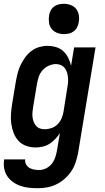

<svg xmlns="http://www.w3.org/2000/svg" viewBox="-33 -770 553 1013"><path d="M166 223Q142 223 119 220.5Q96 218 74.5 210.5Q53 203 35 190Q17 177 5 159Q-7 141 -11 118Q-15 95 -11 72V71H100Q98 85 104.5 97Q111 109 122 115.5Q133 122 146.5 124.5Q160 127 174 127Q192 127 210.5 118Q229 109 241 93Q253 77 259 58.5Q265 40 268 22L283 -68Q273 -52 259 -37Q245 -22 228.5 -11.5Q212 -1 193 3.5Q174 8 156 8Q129 8 105 -0.5Q81 -9 64.5 -27Q48 -45 39 -68.5Q30 -92 26.5 -117.5Q23 -143 25 -169.5Q27 -196 31 -222L51 -342Q55 -364 60.5 -385.5Q66 -407 76 -427.5Q86 -448 99.5 -467Q113 -486 132 -500.5Q151 -515 173 -521.5Q195 -528 216 -528Q240 -528 262.5 -521.5Q285 -515 301 -500Q317 -485 327 -465Q337 -445 342 -423L358 -520H471L379 37Q374 62 366 86.5Q358 111 343.5 133Q329 155 308.5 173Q288 191 264.5 202.5Q241 214 216 218.5Q191 223 166 223ZM202 -88Q220 -88 238 -94Q256 -100 270 -113.5Q284 -127 291.5 -145Q299 -163 302 -180L321 -300Q324 -315 325.5 -329.5Q327 -344 326 -358Q325 -372 321.5 -385Q318 -398 310 -409Q302 -420 289.5 -426Q277 -432 263 -432Q244 -432 224.5 -423.5Q205 -415 191.5 -399.5Q178 -384 171.5 -365Q165 -346 162 -327L142 -207Q140 -193 138.5 -179.5Q137 -166 138.5 -153Q140 -140 144.5 -128Q149 -116 157 -106.5Q165 -97 177 -92.5Q189 -88 202 -88ZM304 -590Q285 -590 267.5 -597Q250 -604 239 -618Q228 -632 225.5 -651Q223 -670 226 -689Q228 -702 234.5 -714.5Q241 -727 252.5 -735.5Q264 -744 277.5 -747Q291 -750 304 -750Q323 -750 341 -743Q359 -736 369.5 -722Q380 -708 383 -689Q386 -670 382 -651Q380 -638 373.5 -625.5Q367 -613 355.5 -604.5Q344 -596 330.5 -593Q317 -590 304 -590Z"/></svg>

Font: Iosevka Custom
Style: Bold Italic
Weight: 700
Italic angle: -9°
Designer: Belleve Invis
Foundry: Belleve Invis
Version: Version 30.3.1; ttfautohint (v1.8.3)